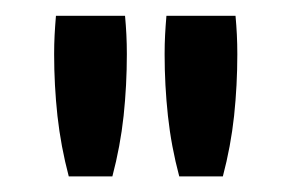

<svg xmlns="http://www.w3.org/2000/svg" viewBox="-20 -690 358 244"><path d="M279.3 -669.9H191.5Q190.4 -656.9 189.8 -645.5Q189.2 -634.2 189.2 -621.1Q189.2 -581.7 193.4 -542.8Q197.6 -504 207.8 -465.8H263.2Q273.3 -504 277.5 -542.8Q281.6 -581.7 281.6 -621.1Q281.6 -634.2 281 -646.1Q280.4 -658 279.3 -669.9ZM138.9 -669.9H51.1Q50 -656.9 49.4 -645.5Q48.8 -634.2 48.8 -621.1Q48.8 -581.7 53 -542.8Q57.3 -504 67.4 -465.8H122.8Q132.9 -504 137.1 -542.8Q141.2 -581.7 141.2 -621.1Q141.2 -634.2 140.6 -646.1Q140 -658 138.9 -669.9Z"/></svg>

Font: SaysetthaMai Thin
Style: Regular
Weight: 100
Designer: John M. Durdin
Foundry: Lao Script for Windows
Version: Version 1.101